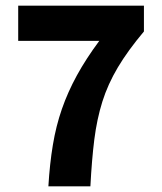

<svg xmlns="http://www.w3.org/2000/svg" viewBox="-20 -655 568 675"><path d="M150.1 0Q154.8 -79.2 165.9 -145.7Q176.9 -212.1 197.6 -271.8Q218.3 -331.4 250.3 -389.9Q282.3 -448.3 329.1 -511.4H44V-635.1H486V-544.4Q429.5 -477.2 394.3 -418.1Q359.1 -358.9 339.9 -297.8Q320.7 -236.6 311.6 -164.8Q302.6 -93 297.8 0Z"/></svg>

Font: Mada
Style: Regular
Weight: 400
Designer: Khaled Hosny
Version: Version 1.5